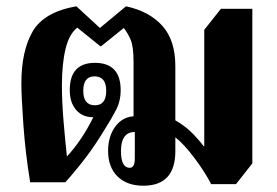

<svg xmlns="http://www.w3.org/2000/svg" viewBox="-20 -580 881 611"><path d="M538 -99V-143Q565 -122 598.5 -77.5Q632 -33 652 6H731L783 -60V-552H683L630 -485V-115H628Q608 -141 587 -161Q566 -181 538 -197V-369Q538 -452 496.5 -498Q455 -544 381 -560L298 -491L223 -560Q120 -542 84 -480Q48 -418 48 -315Q48 -272 54.5 -181.5Q61 -91 76 0H188Q222 -38 252.5 -78Q283 -118 315 -171Q334 -201 349 -229.5Q364 -258 364 -293Q364 -380 282 -380Q202 -380 202 -293Q202 -254 222 -230.5Q242 -207 276 -207H277Q241 -134 193 -82Q187 -136 182 -197Q177 -258 177 -308Q177 -376 188.5 -424Q200 -472 226 -492L299 -433H302L374 -491Q387 -474 396 -453Q405 -432 405 -382V-210Q368 -207 346 -176Q324 -145 324 -100Q324 -48 354 -18.5Q384 11 436 11Q538 11 538 -99ZM282 -245Q245 -245 245 -291Q245 -337 281 -337Q318 -337 318 -291Q318 -245 282 -245ZM393 -46Q365 -46 365 -99Q365 -160 409 -160V-76Q409 -46 393 -46Z"/></svg>

Font: Noto Serif Thai Condensed Extra
Style: Regular
Weight: 800
Width: 3
Designer: Monotype Design Team
Foundry: Monotype Imaging Inc.
Version: Version 1.901